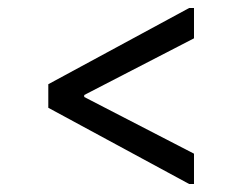

<svg xmlns="http://www.w3.org/2000/svg" viewBox="-20 -568 606 481"><path d="M101 -357 454 -548H466V-472L191 -330V-325L466 -183V-107H454L101 -298Z"/></svg>

Font: Lopes Sans
Style: Regular
Weight: 400
Designer: Gabriel Lam, Diego Maldonado
Foundry: TypeRant, Foresti Design
Version: Version 4.000